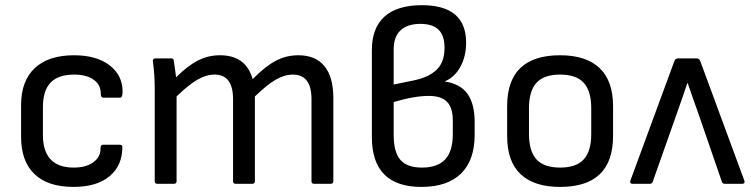

<svg xmlns="http://www.w3.org/2000/svg" viewBox="-20 -715 2921 747"><path d="M266.1 12.2Q166 12.2 114 -37.8Q62 -87.9 62 -182.1V-306.2Q62 -399.9 115.2 -450Q168.5 -500 268.1 -500Q355 -500 406 -461.2Q457 -422.4 457 -357.9Q457 -335 446.8 -335H380.9Q372.1 -335 372.1 -351.1Q372.1 -385.3 344.2 -405Q316.4 -424.8 268.1 -424.8Q207 -424.8 177 -393.8Q147 -362.8 147 -297.9V-189.9Q147 -63 267.1 -63Q314.5 -63 342.8 -83.5Q371.1 -104 371.1 -136.2Q371.1 -151.9 379.9 -151.9H445.8Q456.1 -151.9 456.1 -143.1Q456.1 -70.8 406.2 -29.3Q356.4 12.2 266.1 12.2Z M591.8 0Q582 0 582 -9.8V-366.2Q582 -427.7 574.7 -476.1Q573.2 -487.8 585.9 -487.8H646Q654.8 -487.8 655.8 -481Q664.6 -421.9 665 -414.1Q710.4 -459.5 750.2 -479.7Q790 -500 835.9 -500Q937 -500 962.9 -407.2Q1011.7 -456.5 1052.5 -478.3Q1093.3 -500 1140.6 -500Q1207.5 -500 1242.2 -457.8Q1276.9 -415.5 1276.9 -334V-9.8Q1276.9 0 1266.6 0H1201.7Q1191.9 0 1191.9 -9.8V-329.1Q1191.9 -424.8 1119.6 -424.8Q1086.9 -424.8 1052.5 -404.8Q1018.1 -384.8 971.7 -339.8V-9.8Q971.7 0 961.9 0H897Q886.7 0 886.7 -9.8V-329.1Q886.7 -424.8 814.9 -424.8Q782.2 -424.8 747.8 -404.8Q713.4 -384.8 667 -339.8V-9.8Q667 0 656.7 0Z M1619.6 12.2Q1426.8 12.2 1426.8 -182.1V-520Q1426.8 -606.4 1476.1 -650.6Q1525.4 -694.8 1621.6 -694.8Q1793.5 -694.8 1793.5 -548.8Q1793.5 -496.1 1771.2 -455.3Q1749 -414.6 1711.4 -398.9V-397.9Q1772.5 -388.2 1799.6 -348.9Q1826.7 -309.6 1826.7 -240.2V-189.9Q1826.7 -91.8 1773.7 -39.8Q1720.7 12.2 1619.6 12.2ZM1511.7 -386.2 1592.8 -402.8Q1649.4 -415 1679.4 -444.3Q1709.5 -473.6 1709.5 -528.8Q1709.5 -576.7 1686.3 -599.4Q1663.1 -622.1 1615.7 -622.1Q1564.9 -622.1 1538.3 -596.9Q1511.7 -571.8 1511.7 -523.9ZM1621.6 -63Q1682.6 -63 1712.2 -95Q1741.7 -127 1741.7 -192.9V-246.1Q1741.7 -295.9 1719.2 -318.8Q1696.8 -341.8 1648.4 -341.8Q1590.8 -341.8 1511.7 -317.9V-189.9Q1511.7 -123 1537.8 -93Q1564 -63 1621.6 -63Z M2159.2 12.2Q2057.6 12.2 2005.4 -37.4Q1953.1 -86.9 1953.1 -186V-301.8Q1953.1 -500 2159.2 -500Q2260.3 -500 2312.7 -450.2Q2365.2 -400.4 2365.2 -301.8V-186Q2365.2 12.2 2159.2 12.2ZM2280.3 -193.8V-293.9Q2280.3 -360.8 2251.2 -392.8Q2222.2 -424.8 2159.2 -424.8Q2096.2 -424.8 2067.1 -392.8Q2038.1 -360.8 2038.1 -293.9V-193.8Q2038.1 -127 2067.1 -95Q2096.2 -63 2159.2 -63Q2222.2 -63 2251.2 -95Q2280.3 -127 2280.3 -193.8Z M2439.9 0Q2434.6 0 2432.6 -3.7Q2430.7 -7.3 2432.6 -12.2L2602.5 -474.1Q2605.5 -482.4 2609.1 -485.1Q2612.8 -487.8 2619.6 -487.8H2689Q2695.8 -487.8 2699.2 -485.1Q2702.6 -482.4 2705.6 -474.1L2876 -12.2Q2877.9 -7.3 2876 -3.7Q2874 0 2868.7 0H2799.8Q2791 0 2788.6 -7.8L2695.8 -276.9Q2692.4 -286.6 2677.7 -327.6Q2663.1 -368.7 2655.8 -391.1H2653.8Q2640.6 -349.6 2613.8 -274.9L2519.5 -7.8Q2517.1 0 2508.8 0Z"/></svg>

Font: Sofia Sans
Style: Regular
Weight: 400
Designer: Botio Nikoltchev, Ani Petrova
Foundry: lettersoup
Version: Version 4.100